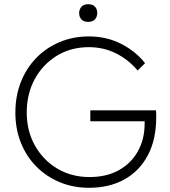

<svg xmlns="http://www.w3.org/2000/svg" viewBox="-20 -882 807 912"><path d="M403 10Q328 10 264 -16.5Q200 -43 152.5 -91Q105 -139 79 -204.5Q53 -270 53 -347Q53 -426 79 -492Q105 -558 152 -606.5Q199 -655 263 -682Q327 -709 402 -709Q486 -709 555 -674Q624 -639 669 -582L634 -547Q590 -599 531 -628.5Q472 -658 402 -658Q317 -658 250.5 -617.5Q184 -577 145.5 -507Q107 -437 107 -347Q107 -260 146 -190.5Q185 -121 252.5 -81Q320 -41 405 -41Q486 -41 544.5 -73.5Q603 -106 635 -163.5Q667 -221 667 -295V-306H409V-358H721Q722 -347 722 -339.5Q722 -332 722 -325Q722 -219 682 -144Q642 -69 570.5 -29.5Q499 10 403 10ZM399 -778Q377 -778 366.5 -790Q356 -802 356 -820Q356 -837 366.5 -849.5Q377 -862 399 -862Q420 -862 431 -850.5Q442 -839 442 -820Q442 -803 431.5 -790.5Q421 -778 399 -778Z"/></svg>

Font: Readex Pro ExtraLight
Style: Regular
Weight: 200
Designer: Bonnie Shaver-Troup, Thomas Jockin
Foundry: Lexend
Version: Version 1.203; ttfautohint (v1.8.3)